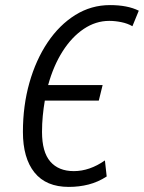

<svg xmlns="http://www.w3.org/2000/svg" viewBox="-20 -724 565 754"><path d="M250 10Q161 10 115.5 -46.5Q70 -103 70 -206Q70 -309 95.5 -399Q121 -489 167 -557.5Q213 -626 275.5 -665Q338 -704 412 -704Q481 -704 525 -682L500 -621Q481 -632 456.5 -637Q432 -642 409 -642Q356 -642 309 -610.5Q262 -579 226 -522.5Q190 -466 169 -390H383L368 -329H156Q151 -300 148 -269Q145 -238 145 -206Q145 -127 177.5 -89.5Q210 -52 270 -52Q332 -52 392 -94L399 -31Q365 -9 328 0.5Q291 10 250 10Z"/></svg>

Font: Ubuntu Sans Condensed
Style: Italic
Weight: 400
Width: 3
Italic angle: -13.5°
Designer: Dalton Maag Ltd
Foundry: Dalton Maag Ltd
Version: Version 1.006; ttfautohint (v1.8.4.7-5d5b)